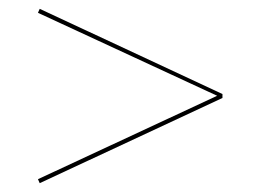

<svg xmlns="http://www.w3.org/2000/svg" viewBox="-20 -448 590 435"><path d="M484 -235V-226L70 -33L66 -42L472 -231L66 -419L70 -428Z"/></svg>

Font: Ysabeau SC Hairline
Style: Regular
Weight: 100
Designer: Christian Thalmann (Catharsis Fonts)
Version: Version 0.003